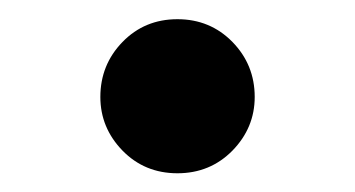

<svg xmlns="http://www.w3.org/2000/svg" viewBox="-20 -167 375 203"><path d="M167.6 16.2Q132.9 16.2 109.5 -7.8Q86.1 -31.9 86.1 -64.5Q86.1 -98.5 109.5 -122.6Q132.9 -146.7 167.6 -146.7Q202.2 -146.7 225.8 -122.6Q249.3 -98.5 249.3 -64.5Q249.3 -31.9 225.8 -7.8Q202.2 16.2 167.6 16.2Z"/></svg>

Font: Noto Serif SC ExtraLight
Style: Regular
Weight: 200
Designer: Ryoko NISHIZUKA 西塚涼子 (kana & ideographs); Frank Grießhammer (Latin, Greek & Cyrillic); Wenlong ZHANG 张文龙 (bopomofo); San
Foundry: Adobe
Version: Version 2.002-H1;hotconv 1.1.0;makeotfexe 2.6.0